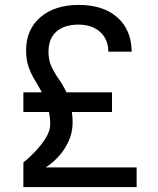

<svg xmlns="http://www.w3.org/2000/svg" viewBox="-20 -760 640 780"><path d="M75 0V-100Q99 -119 124 -145.5Q149 -172 166.5 -200.5Q184 -229 184 -254Q184 -281 179 -305H75V-385H150Q136 -411 121 -435.5Q106 -460 96 -488.5Q86 -517 86 -555Q86 -640 144 -690Q202 -740 300 -740Q399 -740 456.5 -689.5Q514 -639 515 -550H420Q420 -600 387 -630Q354 -660 299 -660Q241 -660 209 -631.5Q177 -603 177 -550Q177 -515 189 -489.5Q201 -464 218 -440Q235 -416 250 -385H435V-305H272Q275 -285 275 -263Q275 -220 257.5 -183.5Q240 -147 214.5 -120.5Q189 -94 165 -80H535V0Z"/></svg>

Font: NKDuy Mono
Style: Regular
Weight: 400
Monospace: yes
Designer: NKDuy
Foundry: NKDuy
Version: Version 2.251; ttfautohint (v1.8.4.7-5d5b)